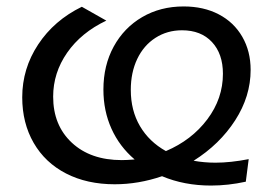

<svg xmlns="http://www.w3.org/2000/svg" viewBox="-20 -561 869 596"><path d="M649 -56Q695 -56 752 -67L743 3Q688 15 635 15Q552 15 483 -14Q410 11 336 11Q250 11 185 -22.5Q120 -56 84.5 -117.5Q49 -179 49 -259Q49 -348 98.5 -423Q148 -498 234 -540L310 -497Q232 -460 188.5 -397.5Q145 -335 145 -261Q145 -172 203 -118Q261 -64 358 -64Q372 -64 398 -66Q351 -106 326 -161.5Q301 -217 301 -283Q301 -358 333 -416.5Q365 -475 421.5 -508Q478 -541 550 -541Q612 -541 659 -516.5Q706 -492 732 -447Q758 -402 758 -344Q758 -262 710 -187.5Q662 -113 581 -62Q614 -56 649 -56ZM495 -92Q575 -126 623.5 -190.5Q672 -255 672 -332Q672 -394 638 -430.5Q604 -467 545 -467Q499 -467 462.5 -443.5Q426 -420 406 -378Q386 -336 386 -282Q386 -218 414.5 -169.5Q443 -121 495 -92Z"/></svg>

Font: Montserrat Alternates Medium
Style: Italic
Weight: 500
Italic angle: -11.3°
Designer: Julieta Ulanovsky
Foundry: Julieta Ulanovsky
Version: Version 7.200